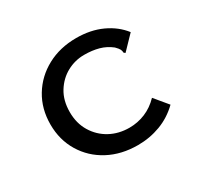

<svg xmlns="http://www.w3.org/2000/svg" viewBox="-110 -602 771 745"><g transform="rotate(-30 275.0 -229.0)"><path d="M311 11Q237 11 179.5 -19.5Q122 -50 89 -104.5Q56 -159 56 -228Q56 -298 89 -352.5Q122 -407 179.5 -438Q237 -469 310 -469Q374 -469 424 -446Q474 -423 505 -383L454 -330L447 -323L441 -328Q441 -336 437.5 -343Q434 -350 422 -362Q398 -381 369 -389Q340 -397 304 -397Q263 -397 227 -377.5Q191 -358 168 -321Q145 -284 145 -232Q145 -182 168 -144Q191 -106 229.5 -85Q268 -64 316 -64Q353 -64 387 -78Q421 -92 449 -121L498 -62Q460 -25 412 -7Q364 11 311 11Z"/></g></svg>

Font: Inconsolata SemiExpanded Medium
Style: Regular
Weight: 500
Width: 6
Monospace: yes
Designer: Raph Levien, Cyreal, Brenton Simpson
Foundry: Raph Levien, Cyreal, Google
Version: Version 3.001; ttfautohint (v1.8.2.53-6de2)